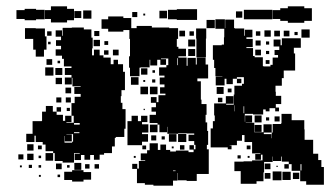

<svg xmlns="http://www.w3.org/2000/svg" viewBox="-20 -557 1053 607"><path d="M192 -486H141V-497H122V-525H141V-537H192V-529H214V-493H192ZM890 -491H866V-497H842V-525H866V-531H890V-537H942V-531H966V-491H942V-485H890ZM94 -496V-493H58V-497H32V-525H58V-529H94V-526H121V-496ZM539 -494V-496H511V-526H539V-528H603V-494ZM841 -496H751V-526H841ZM243 -524H269V-498H243ZM484 -523H508V-499H484ZM215 -522H237V-500H215ZM726 -521H746V-501H726ZM398 -519H414V-503H398ZM433 -514H439V-508H433ZM638 -99H634V-85H640V-7H602V15H570V13H542V-10H541V14H527V30H465V27H438V22H413V-23H398V-39H414V-24H419V-48H439V-50H425V-72H445V-82H453V-104H479V-83H487V-100H505V-83H518V-78H536V-81H576V-76H592V-84H579V-98H593V-85H598V-99H594V-111H576V-131H594V-135H570V-136H543V-134H509V-156H508V-139H484V-163H478V-168H453V-194H473V-204H459V-218H473V-232H457V-250H475V-234H481V-256H503V-261H486V-281H500V-290H485V-312H500V-318H483V-344H506V-351H512V-372H489V-370H505V-352H487V-368H477V-350H455V-368H453V-344H424V-343H421V-316H391V-343H388V-379H391V-434H389V-462H370V-457H322V-466H301V-496H322V-505H370V-500H395V-468H412V-475H460V-470H515V-468H543V-434H539V-409H544V-403H568V-379H544V-375H570V-349H573V-374H599V-353H602V-375H630V-353H638V-309H604V-300H615V-242H617V-228H633V-194H630V-170H635V-143H638ZM996 -51V-29H1004V27H948V16H929V-17H902V-38H893V-46H871V-62H869V-48H843V-62H842V-45H815V-12H813V16H791V24H741V-16H721V-46H750V-47H777V-50H810V-68H805V-52H787V-70H803V-72H777V-108H753V-130H745V-112H729V-98H706V-97H712V-85H700V-91H646V-151H653V-174H659V-192H657V-230H694V-253H718V-229H695V-226H719V-258H721V-286H745V-292H751V-313H729V-308H716V-291H696V-308H690V-287H662V-315H683V-316H661V-342H657V-368H653V-414H681V-416H688V-439H689V-466H661V-496H691V-468H692V-495H720V-468H723V-467H752V-444H754V-463H778V-439H759V-434H779V-408H759V-405H780V-380H785V-376H811V-348H813V-347H835V-352H842V-375H859V-383H848V-399H863V-410H845V-432H867V-414H871V-436H931V-406H909V-388H913V-334H877V-310H871V-286H851V-267H852V-254H869V-228H852V-217H862V-205H850V-215H832V-205H820V-211H812V-195H780V-197H754V-172H755V-192H777V-170H757V-169H784V-139H813V-164H839V-138H814V-133H838V-120H839V-138H842V-165H869V-168H870V-197H902V-177H942V-148H943V-115H970V-71H986V-51ZM633 -494H659V-468H633ZM362 -232H367V-212H377V-150H373V-124H346V-121H343V-94H334V-73H309V-68H295V-52H277V-67H265V-52H247V-67H236V-51H216V-71H232V-73H214V-43H178V-48H153V-73H148V-79H124V-100H115V-108H93V-128H89V-108H63V-134H83V-174H112V-175H113V-204H125V-222H147V-204H159V-194H179V-175H186V-191H206V-171H190V-169H213V-191H206V-231H216V-251H235V-260H215V-282H235V-284H209V-311H207V-290H185V-312H206V-320H185V-342H206V-347H182V-371H176V-381H156V-401H173V-412H157V-430H173V-441H156V-461H176V-444H178V-469H207V-470H245V-464H269V-438H273V-404H271V-382H277V-400H295V-382H307V-375H330V-354H339V-368H353V-354H369V-330H375V-272H364V-253H362ZM93 -400H85V-434H59V-468H93V-467H122V-442H127V-400H119V-378H93ZM631 -376H601V-435H600V-467H632V-435H631ZM959 -438H933V-464H959ZM816 -461H836V-441H816ZM565 -460V-442H547V-460ZM865 -460V-442H847V-460ZM895 -442H877V-460H895ZM278 -459H294V-443H278ZM129 -458H143V-444H129ZM579 -444V-458H593V-444ZM789 -444V-458H803V-444ZM921 -456V-446H911V-456ZM575 -432H597V-410H575ZM276 -431H296V-411H276ZM804 -413H788V-429H804ZM310 -415V-427H322V-415ZM821 -426H831V-416H821ZM140 -425V-417H132V-425ZM597 -380H575V-402H597ZM337 -400H355V-382H337ZM805 -382H787V-400H805ZM323 -384H309V-398H323ZM831 -386H821V-396H831ZM542 -373H540V-351H542ZM145 -352H127V-370H145ZM832 -355H820V-367H832ZM162 -357V-365H170V-357ZM149 -318H123V-344H149ZM177 -320H155V-342H177ZM426 -341H446V-321H426ZM462 -327V-335H470V-327ZM394 -313H418V-289H394ZM156 -311H176V-291H156ZM743 -308V-294H729V-308ZM471 -296H461V-306H471ZM439 -304V-298H433V-304ZM448 -259H424V-283H448ZM478 -259H454V-283H478ZM665 -282H687V-260H665ZM187 -280H205V-262H187ZM700 -265V-277H712V-265ZM174 -249V-233H158V-249ZM188 -249H204V-233H188ZM683 -248V-234H669V-248ZM721 -205H722V-224H721ZM752 -221H750V-199H752ZM159 -218H173V-204H159ZM201 -216V-206H191V-216ZM438 -213V-209H434V-213ZM785 -192H807V-170H785ZM383 -174H396V-191H416V-174H426V-191H446V-171H429V-164H449V-138H429V-133H448V-109H429V-98H383ZM864 -173H848V-189H864ZM831 -186V-176H821V-186ZM214 -163H232V-168H214ZM478 -139H454V-163H478ZM807 -140H785V-162H807ZM231 -136V-139H214V-136ZM569 -134V-108H543V-134ZM211 -109V-133H190V-132H207V-110H185V-127H184V-106H208V-109ZM514 -133H538V-109H514ZM458 -113V-129H474V-113ZM491 -116V-126H501V-116ZM86 -81H66V-101H86ZM549 -84V-98H563V-84ZM112 -85H100V-97H112ZM442 -97V-85H430V-97ZM760 -97H772V-85H760ZM529 -94V-88H523V-94ZM148 -49H124V-73H148ZM86 -51H66V-71H86ZM54 -53H38V-69H54ZM731 -56V-66H741V-56ZM110 -57H102V-65H110ZM409 -64V-58H403V-64ZM769 -64V-58H763V-64ZM215 -20V-42H237V-20ZM175 -22H157V-40H175ZM835 -22H817V-40H835ZM249 -24V-38H263V-24ZM293 -24H279V-38H293ZM893 -24H879V-38H893ZM930 -38V-18H933V-38ZM81 -26H71V-36H81ZM110 -27H102V-35H110ZM192 -27V-35H200V-27ZM49 -28H43V-34H49ZM854 -29V-33H858V-29ZM208 -19H244V-13H268V11H244V17H208V12H183V-14H208ZM535 -18H527V-16H535ZM870 13H842V-15H870ZM899 12H873V-14H899ZM926 9H906V-11H926ZM835 8H817V-10H835ZM170 3H162V-5H170ZM109 2H103V-4H109Z"/></svg>

Font: Rubik-Storm
Style: Regular
Weight: 400
Designer: NaN (generative design), Hubert & Fischer (Rubik source font outlines)
Foundry: NaN, Hubert & Fischer
Version: Version 1.000